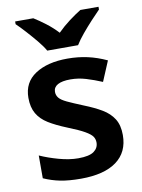

<svg xmlns="http://www.w3.org/2000/svg" viewBox="-87 -826 665 896"><g transform="rotate(-10 245.5 -378.0)"><path d="M451 -157Q451 -76 392.5 -33Q334 10 224 10Q167 10 126.5 2Q86 -6 48 -23V-131Q88 -113 137 -99.5Q186 -86 228 -86Q280 -86 302 -102Q324 -118 324 -144Q324 -160 315.5 -172.5Q307 -185 281 -200Q255 -215 202 -236Q150 -257 116 -278Q82 -299 64.5 -329Q47 -359 47 -404Q47 -477 105 -515Q163 -553 258 -553Q308 -553 353 -543Q398 -533 443 -512L403 -417Q365 -433 328.5 -444Q292 -455 255 -455Q215 -455 194.5 -443.5Q174 -432 174 -410Q174 -394 184 -381.5Q194 -369 220.5 -356.5Q247 -344 296 -324Q344 -305 378.5 -284.5Q413 -264 432 -234Q451 -204 451 -157ZM172 -606Q159 -629 136.5 -656Q114 -683 90.5 -709Q67 -735 48 -753V-766H134Q160 -750 189.5 -727.5Q219 -705 244 -678Q271 -705 301 -727.5Q331 -750 357 -766H443V-753Q425 -735 401 -709Q377 -683 354.5 -656Q332 -629 318 -606Z"/></g></svg>

Font: Noto Sans Javanese SemiBold
Style: Regular
Weight: 600
Version: Version 2.004